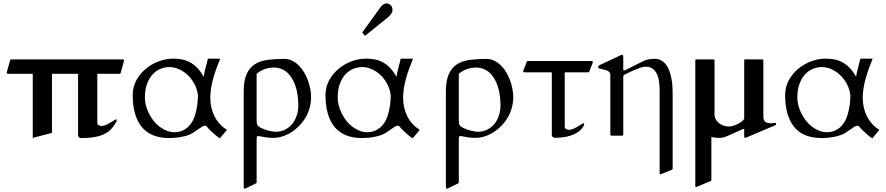

<svg xmlns="http://www.w3.org/2000/svg" viewBox="-20 -799 5217 1131"><path d="M663.6 -78.6Q650.9 -56.6 635.5 -39.6Q620.1 -22.5 596.7 -10.5Q573.2 1.5 539.6 7.8Q505.9 14.2 457 14.2Q452.1 14.2 446 9.8Q439.9 5.4 439.9 -5.9V-364.3H286.1V-16.1L172.9 13.2V-364.3H27.3Q19.5 -364.3 19.5 -372.1L39.1 -441.4Q40 -445.3 41.5 -447.3Q43 -449.2 46.9 -449.2H703.1Q710.9 -449.2 710.9 -441.4L691.4 -372.1Q691.4 -364.3 683.6 -364.3H553.2V-77.6Q553.2 -65.9 561.5 -61.5Q569.8 -57.1 579.1 -57.1Q591.3 -57.1 604.7 -63.2Q618.2 -69.3 630.1 -76.4Q642.1 -83.5 650.9 -89.6Q659.7 -95.7 662.6 -95.7Q666.5 -95.7 667 -93.3Q667.5 -90.8 667.5 -89.4Q667.5 -87.9 666.7 -85.2Q666 -82.5 663.6 -78.6Z M761.7 -238.8Q761.7 -286.6 783.2 -326.2Q804.7 -365.7 839.1 -394Q873.5 -422.4 915.8 -438Q958 -453.6 1000 -453.6Q1026.9 -453.6 1051.5 -449Q1076.2 -444.3 1098.6 -432.4Q1121.1 -420.4 1141.4 -399.7Q1161.6 -378.9 1179.7 -346.7Q1180.7 -356 1183.8 -369.9Q1187 -383.8 1190.9 -398.7Q1194.8 -413.6 1198.5 -428Q1202.1 -442.4 1204.6 -453.6H1277.3Q1266.1 -426.8 1255.6 -397.9Q1245.1 -369.1 1236.8 -339.8Q1228.5 -310.5 1223.6 -280.8Q1218.8 -251 1218.8 -222.7Q1218.8 -194.3 1224.9 -166.7Q1231 -139.2 1243.2 -114.7Q1255.4 -90.3 1273.9 -69.6Q1292.5 -48.8 1316.9 -34.2L1274.9 16.1Q1258.8 5.4 1245.1 -6.6Q1231.4 -18.6 1219.2 -30.3Q1206.5 -42.5 1200.7 -50.5Q1194.8 -58.6 1187 -58.6Q1182.6 -58.6 1178.2 -56.9Q1173.8 -55.2 1166.7 -50.5Q1159.7 -45.9 1148.7 -38.3Q1137.7 -30.8 1120.6 -19Q1107.4 -9.8 1089.4 -3.4Q1071.3 2.9 1052 6.8Q1032.7 10.7 1013.7 12.5Q994.6 14.2 979 14.2Q919.9 14.2 879.2 -3.4Q838.4 -21 812.5 -54.2Q761.7 -119.6 761.7 -238.8ZM833.5 -223.1Q833.5 -201.2 839.6 -177.7Q845.7 -154.3 856.9 -131.6Q868.2 -108.9 883.8 -88.6Q899.4 -68.4 919.2 -53.2Q939 -38.1 961.9 -29.1Q984.9 -20 1010.3 -20Q1027.8 -20 1045.7 -25.9Q1063.5 -31.7 1079.6 -44.2Q1095.7 -56.6 1108.9 -76.7Q1122.1 -96.7 1130.4 -125.5Q1146 -180.7 1146 -237.3Q1141.6 -273.9 1125.2 -304.4Q1108.9 -335 1085.4 -357.2Q1062 -379.4 1033.9 -391.6Q1005.9 -403.8 978 -403.8Q951.7 -403.8 925.8 -393.6Q899.9 -383.3 879.4 -361.3Q858.9 -339.4 846.2 -305.2Q833.5 -271 833.5 -223.1Z M1415.5 -259.3Q1415.5 -324.2 1432.9 -362.5Q1450.2 -400.9 1481.4 -420.7Q1512.7 -440.4 1556.6 -446.3Q1600.6 -452.1 1653.3 -452.1Q1678.7 -452.1 1700.2 -441.7Q1721.7 -431.2 1739.5 -413.8Q1757.3 -396.5 1771 -373.5Q1784.7 -350.6 1793.7 -325.7Q1802.7 -300.8 1807.6 -275.4Q1812.5 -250 1812.5 -228Q1812.5 -192.9 1803.2 -161.1Q1793.9 -129.4 1776.9 -101.8Q1759.8 -74.2 1735.8 -51.3Q1711.9 -28.3 1682.1 -11.7Q1661.6 -0.5 1638.2 6.3Q1614.7 13.2 1590.3 13.2Q1568.4 13.2 1547.6 10.3Q1526.9 7.3 1502 2Q1493.7 2 1492.9 7.6Q1492.2 13.2 1491.7 20V275.4Q1491.7 278.3 1489.3 280Q1486.8 281.7 1483.9 283.2L1423.3 312.5Q1415.5 312.5 1415.5 304.7ZM1596.2 -401.4Q1569.8 -401.4 1545.7 -394Q1521.5 -386.7 1499 -370.1Q1498 -369.6 1496.8 -368.4Q1495.6 -367.2 1494.6 -366.2L1491.7 -363.3V-88.9Q1491.7 -87.4 1492.2 -80.8Q1492.7 -74.2 1493.7 -68.8Q1494.6 -62 1501.7 -55.9Q1508.8 -49.8 1519 -44.7Q1529.3 -39.6 1541.7 -35.4Q1554.2 -31.2 1565.9 -28.6Q1577.6 -25.9 1587.6 -24.4Q1597.7 -22.9 1603.5 -22.9Q1635.7 -22.9 1660.6 -35.9Q1685.5 -48.8 1702.6 -70.6Q1719.7 -92.3 1728.5 -120.1Q1737.3 -147.9 1737.3 -177.7Q1737.3 -200.7 1734.6 -225.8Q1731.9 -251 1725.6 -275.4Q1719.2 -299.8 1708.5 -322Q1697.8 -344.2 1682.1 -361.6Q1666.5 -378.9 1645.3 -389.4Q1624 -399.9 1596.2 -401.4Z M1897.5 -238.8Q1897.5 -286.6 1918.9 -326.2Q1940.4 -365.7 1974.9 -394Q2009.3 -422.4 2051.5 -438Q2093.8 -453.6 2135.7 -453.6Q2162.6 -453.6 2187.3 -449Q2211.9 -444.3 2234.4 -432.4Q2256.8 -420.4 2277.1 -399.7Q2297.4 -378.9 2315.4 -346.7Q2316.4 -356 2319.6 -369.9Q2322.8 -383.8 2326.7 -398.7Q2330.6 -413.6 2334.2 -428Q2337.9 -442.4 2340.3 -453.6H2413.1Q2401.9 -426.8 2391.4 -397.9Q2380.9 -369.1 2372.6 -339.8Q2364.3 -310.5 2359.4 -280.8Q2354.5 -251 2354.5 -222.7Q2354.5 -194.3 2360.6 -166.7Q2366.7 -139.2 2378.9 -114.7Q2391.1 -90.3 2409.7 -69.6Q2428.2 -48.8 2452.6 -34.2L2410.6 16.1Q2394.5 5.4 2380.9 -6.6Q2367.2 -18.6 2355 -30.3Q2342.3 -42.5 2336.4 -50.5Q2330.6 -58.6 2322.8 -58.6Q2318.4 -58.6 2314 -56.9Q2309.6 -55.2 2302.5 -50.5Q2295.4 -45.9 2284.4 -38.3Q2273.4 -30.8 2256.3 -19Q2243.2 -9.8 2225.1 -3.4Q2207 2.9 2187.7 6.8Q2168.5 10.7 2149.4 12.5Q2130.4 14.2 2114.7 14.2Q2055.7 14.2 2014.9 -3.4Q1974.1 -21 1948.2 -54.2Q1897.5 -119.6 1897.5 -238.8ZM1969.2 -223.1Q1969.2 -201.2 1975.3 -177.7Q1981.4 -154.3 1992.7 -131.6Q2003.9 -108.9 2019.5 -88.6Q2035.2 -68.4 2054.9 -53.2Q2074.7 -38.1 2097.7 -29.1Q2120.6 -20 2146 -20Q2163.6 -20 2181.4 -25.9Q2199.2 -31.7 2215.3 -44.2Q2231.4 -56.6 2244.6 -76.7Q2257.8 -96.7 2266.1 -125.5Q2281.7 -180.7 2281.7 -237.3Q2277.3 -273.9 2261 -304.4Q2244.6 -335 2221.2 -357.2Q2197.8 -379.4 2169.7 -391.6Q2141.6 -403.8 2113.8 -403.8Q2087.4 -403.8 2061.5 -393.6Q2035.6 -383.3 2015.1 -361.3Q1994.6 -339.4 1981.9 -305.2Q1969.2 -271 1969.2 -223.1ZM2116.2 -605Q2114.3 -606.9 2114.3 -607.9Q2114.3 -608.9 2116.2 -610.8L2220.2 -754.9Q2229.5 -767.6 2238.8 -773.2Q2248 -778.8 2256.8 -778.8Q2272 -778.8 2282 -767.8Q2292 -756.8 2292 -742.7Q2292 -727.5 2283.4 -716.3Q2274.9 -705.1 2265.1 -696.8L2133.8 -590.8Q2131.3 -589.4 2130.4 -589.4Q2128.4 -589.4 2128.2 -589.6Q2127.9 -589.8 2127 -590.8Z M2606.4 -259.3Q2606.4 -324.2 2623.8 -362.5Q2641.1 -400.9 2672.4 -420.7Q2703.6 -440.4 2747.6 -446.3Q2791.5 -452.1 2844.2 -452.1Q2869.6 -452.1 2891.1 -441.7Q2912.6 -431.2 2930.4 -413.8Q2948.2 -396.5 2961.9 -373.5Q2975.6 -350.6 2984.6 -325.7Q2993.7 -300.8 2998.5 -275.4Q3003.4 -250 3003.4 -228Q3003.4 -192.9 2994.1 -161.1Q2984.9 -129.4 2967.8 -101.8Q2950.7 -74.2 2926.8 -51.3Q2902.8 -28.3 2873 -11.7Q2852.5 -0.5 2829.1 6.3Q2805.7 13.2 2781.2 13.2Q2759.3 13.2 2738.5 10.3Q2717.8 7.3 2692.9 2Q2684.6 2 2683.8 7.6Q2683.1 13.2 2682.6 20V275.4Q2682.6 278.3 2680.2 280Q2677.7 281.7 2674.8 283.2L2614.3 312.5Q2606.4 312.5 2606.4 304.7ZM2787.1 -401.4Q2760.7 -401.4 2736.6 -394Q2712.4 -386.7 2689.9 -370.1Q2689 -369.6 2687.7 -368.4Q2686.5 -367.2 2685.5 -366.2L2682.6 -363.3V-88.9Q2682.6 -87.4 2683.1 -80.8Q2683.6 -74.2 2684.6 -68.8Q2685.5 -62 2692.6 -55.9Q2699.7 -49.8 2710 -44.7Q2720.2 -39.6 2732.7 -35.4Q2745.1 -31.2 2756.8 -28.6Q2768.6 -25.9 2778.6 -24.4Q2788.6 -22.9 2794.4 -22.9Q2826.7 -22.9 2851.6 -35.9Q2876.5 -48.8 2893.6 -70.6Q2910.6 -92.3 2919.4 -120.1Q2928.2 -147.9 2928.2 -177.7Q2928.2 -200.7 2925.5 -225.8Q2922.9 -251 2916.5 -275.4Q2910.2 -299.8 2899.4 -322Q2888.7 -344.2 2873 -361.6Q2857.4 -378.9 2836.2 -389.4Q2814.9 -399.9 2787.1 -401.4Z M3464.4 -439.5Q3472.2 -439.5 3472.2 -431.6L3450.7 -375.5Q3450.2 -374.5 3448.2 -373.8Q3446.3 -373 3444.8 -373H3306.6V-54.7Q3306.6 -43 3314.9 -38.6Q3323.2 -34.2 3332.5 -34.2Q3344.7 -34.2 3358.2 -40.3Q3371.6 -46.4 3383.5 -53.5Q3395.5 -60.5 3404.3 -66.7Q3413.1 -72.8 3416 -72.8Q3419.9 -72.8 3420.4 -70.3Q3420.9 -67.9 3420.9 -66.4Q3420.9 -64.9 3420.2 -62.3Q3419.4 -59.6 3417 -55.7Q3404.3 -33.7 3383.5 -20.3Q3362.8 -6.8 3339.1 0.5Q3315.4 7.8 3291.3 10.3Q3267.1 12.7 3247.6 12.7Q3242.7 12.7 3236.6 8.3Q3230.5 3.9 3230.5 -7.3V-373H3069.8Q3062 -373 3062 -380.9L3081.5 -431.6Q3082.5 -435.5 3084 -437.5Q3085.4 -439.5 3089.4 -439.5Z M3635.7 -473.6Q3637.7 -474.6 3639.9 -475.6Q3642.1 -476.6 3643.1 -476.6Q3651.4 -476.6 3651.4 -464.8V-388.7Q3652.8 -383.8 3655.3 -383.8Q3657.7 -383.8 3658.9 -384.3Q3660.2 -384.8 3663.1 -385.7L3770 -439.5Q3784.2 -446.8 3802 -449.7Q3819.8 -452.6 3835 -452.6Q3858.9 -452.6 3876.2 -442.4Q3893.6 -432.1 3905.5 -415.3Q3917.5 -398.4 3924.8 -376.7Q3932.1 -355 3936 -332.3Q3939.9 -309.6 3941.2 -287.4Q3942.4 -265.1 3942.4 -247.1V194.3Q3942.4 197.3 3940.4 198.7Q3938.5 200.2 3934.6 202.1L3873.5 227.1Q3865.7 227.1 3865.7 219.2V-256.8Q3865.7 -280.8 3863.5 -307.1Q3861.3 -333.5 3853 -355.5Q3844.7 -377.4 3827.9 -391.8Q3811 -406.2 3781.7 -406.2Q3776.9 -406.2 3769.5 -405Q3762.2 -403.8 3749.3 -399.4Q3736.3 -395 3715.8 -386.2Q3695.3 -377.4 3664.1 -362.3Q3660.2 -359.9 3656 -356.7Q3651.9 -353.5 3651.4 -348.6V-7.8Q3651.4 0 3643.6 0H3583Q3575.2 0 3575.2 -7.8V-356.4Q3575.2 -368.2 3568.8 -374.8Q3562.5 -381.3 3552.7 -384.8Q3543 -388.2 3531.7 -390.4Q3520.5 -392.6 3510.3 -395.5Q3507.3 -396.5 3505.6 -398.2Q3503.9 -399.9 3503.9 -405.3Q3503.9 -407.7 3505.4 -410.2Q3506.8 -412.6 3511.2 -415Z M4476.6 -112.8Q4476.6 -91.3 4487.5 -82Q4498.5 -72.8 4520.5 -72.8L4548.8 -74.7Q4550.8 -74.7 4551.3 -72Q4551.8 -69.3 4551.8 -66.4Q4551.8 -65.4 4550.5 -64Q4549.3 -62.5 4544.4 -60.1L4377.9 10.3Q4377 10.7 4373 12Q4369.1 13.2 4368.7 13.2Q4365.2 13.2 4364.5 9Q4363.8 4.9 4363.8 1V-37.1Q4363.8 -40 4361.3 -40Q4358.9 -40 4356 -38.6Q4329.1 -26.9 4310.8 -18.3Q4292.5 -9.8 4279.5 -4.2Q4266.6 1.5 4257.8 4.9Q4249 8.3 4241.9 10.3Q4234.9 12.2 4227.8 12.7Q4220.7 13.2 4211.4 13.2Q4200.2 13.2 4190.9 11.7Q4181.6 10.3 4170.4 7.8V257.8Q4170.4 262.2 4169.9 264.2Q4169.4 266.1 4166 267.6L4081.5 302.7Q4077.1 302.7 4076.4 301Q4075.7 299.3 4075.7 292.5V-439Q4075.7 -445.8 4076.4 -447.5Q4077.1 -449.2 4081.5 -449.2H4183.1Q4187.5 -449.2 4188.2 -447.5Q4189 -445.8 4189 -439V-125.5Q4189 -108.9 4196.5 -95.5Q4204.1 -82 4216.3 -72.8Q4228.5 -63.5 4244.1 -58.6Q4259.8 -53.7 4276.4 -53.7Q4282.2 -53.7 4293.9 -56.6Q4305.7 -59.6 4318.8 -65.4Q4332 -71.3 4344.5 -79.6Q4356.9 -87.9 4363.8 -98.6V-439Q4363.8 -445.8 4364.5 -447.5Q4365.2 -449.2 4369.6 -449.2H4470.7Q4475.1 -449.2 4475.8 -447.5Q4476.6 -445.8 4476.6 -439Z M4605 -238.8Q4605 -286.6 4626.5 -326.2Q4647.9 -365.7 4682.4 -394Q4716.8 -422.4 4759 -438Q4801.3 -453.6 4843.3 -453.6Q4870.1 -453.6 4894.8 -449Q4919.4 -444.3 4941.9 -432.4Q4964.4 -420.4 4984.6 -399.7Q5004.9 -378.9 5022.9 -346.7Q5023.9 -356 5027.1 -369.9Q5030.3 -383.8 5034.2 -398.7Q5038.1 -413.6 5041.7 -428Q5045.4 -442.4 5047.9 -453.6H5120.6Q5109.4 -426.8 5098.9 -397.9Q5088.4 -369.1 5080.1 -339.8Q5071.8 -310.5 5066.9 -280.8Q5062 -251 5062 -222.7Q5062 -194.3 5068.1 -166.7Q5074.2 -139.2 5086.4 -114.7Q5098.6 -90.3 5117.2 -69.6Q5135.7 -48.8 5160.2 -34.2L5118.2 16.1Q5102.1 5.4 5088.4 -6.6Q5074.7 -18.6 5062.5 -30.3Q5049.8 -42.5 5043.9 -50.5Q5038.1 -58.6 5030.3 -58.6Q5025.9 -58.6 5021.5 -56.9Q5017.1 -55.2 5010 -50.5Q5002.9 -45.9 4991.9 -38.3Q4981 -30.8 4963.9 -19Q4950.7 -9.8 4932.6 -3.4Q4914.6 2.9 4895.3 6.8Q4876 10.7 4856.9 12.5Q4837.9 14.2 4822.3 14.2Q4763.2 14.2 4722.4 -3.4Q4681.6 -21 4655.8 -54.2Q4605 -119.6 4605 -238.8ZM4676.8 -223.1Q4676.8 -201.2 4682.9 -177.7Q4689 -154.3 4700.2 -131.6Q4711.4 -108.9 4727.1 -88.6Q4742.7 -68.4 4762.5 -53.2Q4782.2 -38.1 4805.2 -29.1Q4828.1 -20 4853.5 -20Q4871.1 -20 4888.9 -25.9Q4906.7 -31.7 4922.9 -44.2Q4939 -56.6 4952.1 -76.7Q4965.3 -96.7 4973.6 -125.5Q4989.3 -180.7 4989.3 -237.3Q4984.9 -273.9 4968.5 -304.4Q4952.1 -335 4928.7 -357.2Q4905.3 -379.4 4877.2 -391.6Q4849.1 -403.8 4821.3 -403.8Q4794.9 -403.8 4769 -393.6Q4743.2 -383.3 4722.7 -361.3Q4702.1 -339.4 4689.5 -305.2Q4676.8 -271 4676.8 -223.1Z"/></svg>

Font: Cardo
Style: Bold
Weight: 700
Designer: David J. Perry
Foundry: David J. Perry
Version: Version 1.0011